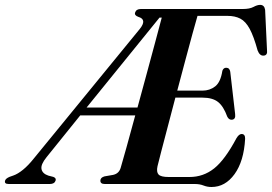

<svg xmlns="http://www.w3.org/2000/svg" viewBox="-81 -736 1089 768"><path d="M698 0H338Q320 0 320.5 -14Q321 -26 337 -30.5L371.5 -36.5Q394.5 -41.5 401.5 -64Q409 -89 424.8 -146Q440.5 -203 460 -274.5H240L105 -107Q81.5 -78 85 -59.8Q88.5 -41.5 112.5 -33.5L132 -28.5Q144.5 -24 141.5 -14Q137 0 118.5 0H-46Q-65 0 -60.5 -14Q-58 -22 -43 -28.5L-27.5 -34Q-10 -40 11 -57Q32 -74 55.5 -103.5L478 -620Q508.5 -658 472.5 -668.5Q455.5 -674.5 459.5 -686Q464 -700 482.5 -700H890Q917.5 -700 932.8 -708.2Q948 -716.5 959.5 -716.5Q976.5 -716.5 979.5 -696.5L987 -536Q990 -515 974 -513.5Q958 -512 949.5 -534Q934 -590.5 917.8 -620.5Q901.5 -650.5 880.2 -661.5Q859 -672.5 829 -672.5H709Q701.5 -647.5 688.8 -600.5Q676 -553.5 660.2 -494.5Q644.5 -435.5 628 -373.5H729Q758 -373.5 779.8 -390.5Q801.5 -407.5 808.5 -453Q813 -465 823.5 -465Q837.5 -465 840 -449L859.5 -280Q862.5 -258 846 -257Q834.5 -256.5 828 -269.5Q813 -311 791 -328.2Q769 -345.5 728.5 -345.5H620.5Q604.5 -284.5 589.8 -228.5Q575 -172.5 564.2 -131Q553.5 -89.5 549 -71Q544 -48 553.2 -38Q562.5 -28 593.5 -28H677Q732.5 -28 775.8 -62.5Q819 -97 865 -183.5Q875 -200 885.5 -200Q900 -200 899.5 -180.5Q894.5 -91 857.2 -39.5Q820 12 765 12Q748 12 733 6Q718 0 698 0ZM557 -665.5 265.5 -306H469Q486.5 -370.5 504.8 -437.5Q523 -504.5 539 -564.2Q555 -624 566 -665.5Z"/></svg>

Font: Fraunces 72pt S000 SemiBold
Style: Italic
Weight: 600
Italic angle: -16°
Version: Version 1.000; ttfautohint (v1.8.3)